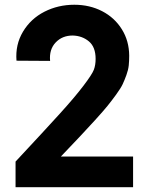

<svg xmlns="http://www.w3.org/2000/svg" viewBox="-20 -781 610 801"><path d="M44.9 0V-106.9Q168 -238.8 229.7 -306.9Q291.5 -375 327.9 -422.9Q364.3 -470.7 371.6 -490.2Q378.9 -509.8 378.9 -535.2Q378.9 -585 350.8 -608.4Q322.8 -631.8 283.2 -632.8Q239.7 -632.8 212.2 -603.8Q184.6 -574.7 189 -526.9L48.8 -527.8Q43.5 -594.7 75.9 -648.9Q108.4 -703.1 165.5 -732.2Q222.7 -761.2 290 -761.2Q354 -761.2 406 -734.4Q458 -707.5 488.3 -658.9Q518.6 -610.4 519 -548.8Q519 -526.4 517.1 -507.8Q515.1 -489.3 507.3 -467.8Q499.5 -446.3 491.7 -429.7Q483.9 -413.1 464.4 -386.2Q444.8 -359.4 428.2 -338.9Q411.6 -318.4 377.2 -280.5Q342.8 -242.7 314.2 -212.4Q285.6 -182.1 233.9 -127.9H535.2V0Z"/></svg>

Font: Orkney
Style: Bold
Weight: 700
Designer: Samuel Oakes and Alfredo Marco Pradil
Foundry: Alfredo Marco Pradil
Version: 1.0